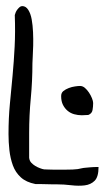

<svg xmlns="http://www.w3.org/2000/svg" viewBox="-20 -601 357 627"><path d="M7.8 -163.1Q7.8 -214.8 12.2 -260.7Q16.6 -306.6 21 -353.5Q25.4 -400.4 27.8 -448.2Q30.3 -496.1 28.3 -551.8Q29.3 -555.7 31.2 -560.5Q33.2 -565.4 36.6 -569.8Q40 -574.2 43.9 -577.6Q47.9 -581.1 52.7 -581.1Q64.5 -581.1 72.3 -568.8Q80.1 -556.6 83.5 -537.6Q86.9 -518.6 87.9 -496.1Q88.9 -473.6 88.4 -452.6Q87.9 -431.6 86.9 -416Q85.9 -400.4 85.9 -394.5Q85.9 -336.9 80.6 -280.8Q75.2 -224.6 75.2 -166V-150.4Q75.2 -138.7 75.2 -126Q75.2 -113.3 75.2 -101.6V-85.9Q76.2 -76.2 82 -69.8Q87.9 -63.5 95.2 -59.1Q102.5 -54.7 110.4 -51.8Q118.2 -48.8 124 -47.9Q127.9 -47.9 137.2 -47.4Q146.5 -46.9 157.2 -46.9Q168 -46.9 177.2 -46.9Q186.5 -46.9 190.4 -46.9Q207 -46.9 217.3 -47.4Q227.5 -47.9 233.9 -48.8Q240.2 -49.8 246.1 -51.3Q252 -52.7 258.8 -53.2Q265.6 -53.7 275.4 -54.7Q285.2 -55.7 301.8 -55.7Q301.8 -23.4 289.1 -10.7Q276.4 2 256.3 4.4Q236.3 6.8 212.4 3.9Q188.5 1 166 1H152.3Q142.6 1 130.9 0.5Q119.1 0 108.4 0H95.7Q65.4 -5.9 47.9 -22Q30.3 -38.1 22 -61Q13.7 -84 10.7 -110.4Q7.8 -136.7 7.8 -163.1ZM179.7 -287.1Q179.7 -297.9 187 -303.7Q194.3 -309.6 204.6 -313.5Q214.8 -317.4 225.1 -318.8Q235.4 -320.3 241.2 -320.3Q250 -320.3 257.3 -314Q264.6 -307.6 270.5 -298.8Q276.4 -290 280.3 -280.3Q284.2 -270.5 284.2 -264.6Q284.2 -252.9 282.2 -241.7Q280.3 -230.5 268.6 -225.6Q265.6 -225.6 257.8 -225.1Q250 -224.6 247.1 -224.6Q234.4 -224.6 222.2 -228Q210 -231.4 200.7 -239.3Q191.4 -247.1 185.5 -258.8Q179.7 -270.5 179.7 -287.1Z"/></svg>

Font: Swanky and Moo Moo Cyrillic
Style: Regular
Weight: 400
Designer: Kimberly Geswein; Denis Ignatov
Foundry: Kimberly Geswein; Denis Ignatov
Version: Version 1.003 June 27, 2018